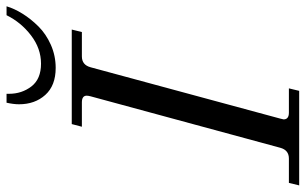

<svg xmlns="http://www.w3.org/2000/svg" viewBox="-208 -758 956 601"><g transform="rotate(-90 270.5 -458.0)"><path d="M286.1 0H-9.8L-2 -32.2H74.2Q100.6 -32.2 107.9 -59.1L269 -652.8Q271 -660.6 271 -665Q271 -680.2 250 -680.2H173.8L182.1 -711.9H478L470.2 -680.2H394Q367.2 -680.2 359.9 -652.8L199.2 -59.1Q196.8 -49.3 196.8 -48.8Q196.8 -32.2 217.8 -32.2H293.9ZM244.1 -877Q244.1 -894 249 -916H276.9V-908.2Q276.9 -868.2 300 -838.1Q323.2 -808.1 371.1 -808.1Q418.9 -808.1 459.7 -839.4Q500.5 -870.6 522.9 -916H550.8Q543.5 -891.6 527.6 -866Q511.7 -840.3 488 -816.4Q464.4 -792.5 430.2 -777.3Q396 -762.2 357.9 -762.2Q302.7 -762.2 273.4 -794.7Q244.1 -827.1 244.1 -877Z"/></g></svg>

Font: Flanker Steampunk
Style: Italic
Weight: 400
Italic angle: -12°
Designer: Alexey Kryukov, Leonardo Di Lena
Foundry: Alexey Kryukov, Leonardo Di Lena
Version: 1.210